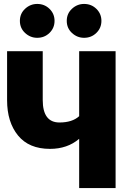

<svg xmlns="http://www.w3.org/2000/svg" viewBox="-20 -955 661 975"><path d="M567 0H382V-250Q322 -199 234 -199Q127 -199 71.5 -267Q16 -335 16 -446V-695H197V-447Q197 -333 282 -333Q347 -333 382 -365V-695H567ZM169 -763Q134 -763 107.5 -787.5Q81 -812 81 -849Q81 -886 107.5 -910.5Q134 -935 169 -935Q206 -935 231.5 -910Q257 -885 257 -849Q257 -813 231.5 -788Q206 -763 169 -763ZM407 -763Q372 -763 345.5 -787.5Q319 -812 319 -849Q319 -886 345.5 -910.5Q372 -935 407 -935Q444 -935 469.5 -910Q495 -885 495 -849Q495 -813 469.5 -788Q444 -763 407 -763Z"/></svg>

Font: Trujillo ExtraBold
Style: Regular
Weight: 800
Designer: Fira Sans original fonts by bBox Type GmbH, Carrois Corporate GbR, & Edenspiekermann AG / Changes by Cristiano Sobral
Foundry: Fira Sans original fonts by bBox Type GmbH, Carrois Corporate GbR, & Edenspiekermann AG / Changes by Cristiano Sobral
Version: Version 4.301;July 28, 2020;FontCreator 13.0.0.2655 64-bit